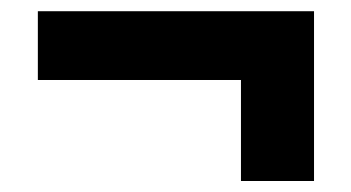

<svg xmlns="http://www.w3.org/2000/svg" viewBox="-20 -454 638 349"><path d="M48.8 -308.6V-433.6H550.8V-125H418V-308.6Z"/></svg>

Font: Gothic A1 ExtraBold
Style: Regular
Weight: 800
Designer: HanYang I&C Co.,Ltd.
Foundry: HanYang I&C Co.,Ltd.
Version: Version 2.50